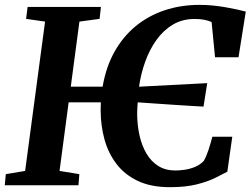

<svg xmlns="http://www.w3.org/2000/svg" viewBox="-24 -772 1044 800"><path d="M683.7 7.9Q605.3 7.9 550.4 -18.1Q495.5 -44.2 461.4 -88.9Q427.3 -133.6 411.5 -190.6Q395.8 -247.6 395.4 -309.6Q395.4 -318.6 395.7 -327.7Q396 -336.9 396.3 -345.6H262L224.1 -59.8L306.6 -46.4L302.9 0H-4.2L0.2 -46.4L80.7 -59.8L163.8 -682L84.7 -693.4L91.1 -743H396.5L391 -693.4L306.9 -682L270.9 -410.8H403.6Q417.3 -491.8 452.4 -555.1Q487.5 -618.4 540.4 -662.3Q593.4 -706.1 661.2 -728.9Q728.9 -751.7 807.8 -751.7Q836 -751.7 863.2 -749Q890.4 -746.2 915.2 -741.9Q940 -737.6 961.6 -732.9Q983.1 -728.1 1000.1 -723.8L969.8 -533.4H872L857.7 -680.1Q845.4 -685.9 828.1 -689.4Q810.7 -693 786.4 -693Q736 -693 696.3 -669.4Q656.6 -645.7 627.8 -605.4Q599 -565.1 581 -514.8Q562.9 -464.5 555.3 -410.8L839.4 -425.6L824 -327.8Q802.9 -328.8 771.2 -330.8Q739.4 -332.8 701.9 -335.2Q664.5 -337.6 625.3 -340.4Q586 -343.3 549.9 -345.6Q548.7 -333.1 548.1 -320.4Q547.4 -307.7 547.5 -295.3Q548.1 -249.2 557.5 -207.1Q567 -164.9 586.3 -132.1Q605.6 -99.3 635.5 -80.5Q665.3 -61.6 706.6 -61.6Q721.4 -61.6 742.7 -64.3Q764 -67 785.8 -75.4Q807.6 -83.7 824.5 -100.8Q830.3 -110.3 835.2 -122Q840.2 -133.7 844.6 -146.9Q848.9 -160.1 853.1 -174.3Q857.3 -188.5 860.8 -202.3H943.8L923.2 -56.6Q903.3 -45.9 872.6 -30.7Q841.9 -15.5 795.9 -3.8Q749.8 7.9 683.7 7.9Z"/></svg>

Font: Merriweather Light
Style: Italic
Weight: 300
Italic angle: -7.8°
Designer: Eben Sorkin
Foundry: Eben Sorkin
Version: Version 2.101